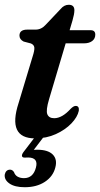

<svg xmlns="http://www.w3.org/2000/svg" viewBox="-24 -569 419 804"><path d="M105.5 -387 75 -395Q57.5 -404 57.5 -420Q57.5 -445 90.5 -445H125Q149.5 -445 168 -466L230 -531.5Q244.5 -549 264 -549Q287.5 -549 287.5 -526Q287.5 -510.5 279.5 -483L267.5 -442.5H355.5Q375 -442.5 375 -424Q375 -407 362 -397.2Q349 -387.5 327.5 -387.5H251L181.5 -153.5Q167.5 -107 174.2 -90.5Q181 -74 203 -74Q236 -74 271.5 -113Q284.5 -126 293.5 -125.5Q308.5 -125 306 -105Q300.5 -79 275 -52.2Q249.5 -25.5 210 -7.5Q170.5 10.5 123 10.5Q5.5 10.5 54 -138L112.5 -332Q121 -358 119.8 -369.8Q118.5 -381.5 105.5 -387ZM131 -6.5H167L117.5 58.5Q124 58 132 58Q177 58 197 78.2Q217 98.5 207.5 133Q198 170 163.8 192.5Q129.5 215 79.5 215Q37.5 215 15.2 199.2Q-7 183.5 -4 161.5Q0.5 142 17.5 141.5Q27.5 141 34.5 151.5Q39 165 50.2 171Q61.5 177 76.5 177Q115 177 126.5 132.5Q137.5 91 94 90.5L79.5 91Q69 91 68 84.2Q67 77.5 74.5 67.5Z"/></svg>

Font: Fraunces 72pt S050 SemiBold
Style: Italic
Weight: 600
Italic angle: -16°
Version: Version 1.000; ttfautohint (v1.8.3)